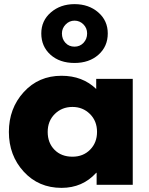

<svg xmlns="http://www.w3.org/2000/svg" viewBox="-20 -895 723 930"><path d="M180 -733Q180 -795 226.5 -835Q273 -875 341 -875Q410 -875 456 -835Q502 -795 502 -733Q502 -670 457 -630Q412 -590 341 -590Q269 -590 224.5 -630Q180 -670 180 -733ZM280 -733Q280 -706 297 -687.5Q314 -669 341 -669Q367 -669 384.5 -687.5Q402 -706 402 -733Q402 -759 384 -777Q366 -795 341 -795Q316 -795 298 -776.5Q280 -758 280 -733ZM278 -528Q380 -528 446 -464V-513H623V0H448V-58H446Q380 15 278 15Q167 15 95 -63.5Q23 -142 23 -256Q23 -370 95 -449Q167 -528 278 -528ZM331 -136Q383 -136 416.5 -170Q450 -204 450 -256Q450 -309 415.5 -343Q381 -377 331 -377Q280 -377 245.5 -343Q211 -309 211 -256Q211 -203 244 -169.5Q277 -136 331 -136Z"/></svg>

Font: Hussar
Style: BoldWeb
Weight: 700
Foundry: Cannot Into Space Fonts
Version: Version 2.00